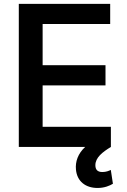

<svg xmlns="http://www.w3.org/2000/svg" viewBox="-20 -747 645 976"><path d="M75.6 0H413C376.1 33.7 362.2 75.3 366.1 114.7C371.4 175.4 415.5 208.5 475.9 208.5C511 208.5 537.6 197.1 554 187.1L543.3 116.8C533.7 121.4 519.2 127.5 500.4 127.5C475.1 127.5 464.8 114.7 464.8 92.7C464.8 54.3 500.4 26.3 543.7 0V-102.3H196.7V-312.9H516.3V-415.5H196.7V-625H540.1V-727.3H75.6Z"/></svg>

Font: Magic Ui Pro Semi Bold
Style: Regular
Weight: 600
Designer: Stefan Endress, Andreas Faust
Version: Version 1.000;FEAKit 1.0